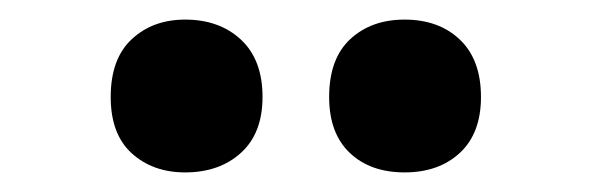

<svg xmlns="http://www.w3.org/2000/svg" viewBox="-20 -787 603 196"><path d="M393 -611Q358 -611 337 -631Q316 -651 316 -688Q316 -727 337.5 -747Q359 -767 393 -767Q428 -767 449.5 -746.5Q471 -726 471 -688Q471 -651 449.5 -631Q428 -611 393 -611ZM169 -611Q136 -611 114.5 -630.5Q93 -650 93 -688Q93 -727 114.5 -747Q136 -767 169 -767Q204 -767 226 -746.5Q248 -726 248 -688Q248 -651 226 -631Q204 -611 169 -611Z"/></svg>

Font: Noto Sans Mono SemiCondensed Black
Style: Regular
Weight: 900
Width: 4
Designer: Monotype Design Team
Foundry: Monotype Imaging Inc.
Version: Version 2.014; ttfautohint (v1.8.4.7-5d5b)